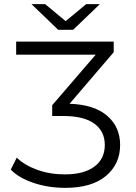

<svg xmlns="http://www.w3.org/2000/svg" viewBox="-20 -901 655 927"><path d="M333 -757H261L132 -881H198L297 -799L396 -881H462ZM316 -400Q435 -396 497.5 -342Q560 -288 560 -201Q560 -109 491.5 -51.5Q423 6 295 6Q213 6 142 -18Q71 -42 32 -82L61 -140Q97 -104 159 -81.5Q221 -59 293 -59Q385 -59 435.5 -96.5Q486 -134 486 -201Q486 -267 435.5 -304Q385 -341 284 -341H232V-393L442 -637H58V-700H529V-649Z"/></svg>

Font: mBank
Style: Regular
Weight: 400
Designer: Julieta Ulanovsky
Foundry: Julieta Ulanovsky
Version: Version 7.200;PS 007.200;hotconv 1.0.88;makeotf.lib2.5.64775